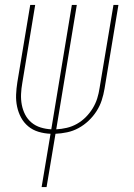

<svg xmlns="http://www.w3.org/2000/svg" viewBox="-20 -540 540 775"><path d="M148 215 184 0Q159 -1 135.5 -8Q112 -15 94 -30Q76 -45 65 -65.5Q54 -86 49 -109.5Q44 -133 45 -158Q46 -183 50 -208L102 -520H122L70 -205Q66 -183 65 -160.5Q64 -138 68 -117Q72 -96 81.5 -77.5Q91 -59 107 -45.5Q123 -32 144 -25.5Q165 -19 187 -18L270 -520H290L207 -18Q228 -19 249.5 -24Q271 -29 290.5 -40Q310 -51 326 -67Q342 -83 354 -102.5Q366 -122 372.5 -143Q379 -164 382 -185L438 -520H458L402 -182Q398 -158 390.5 -135Q383 -112 369.5 -91Q356 -70 337.5 -52.5Q319 -35 297 -23Q275 -11 251 -6Q227 -1 204 0L168 215Z"/></svg>

Font: Iosevka Thin Oblique
Style: Regular
Weight: 100
Italic angle: -9°
Monospace: yes
Designer: Belleve Invis
Foundry: Belleve Invis
Version: Version 32.5.0; ttfautohint (v1.8.4)